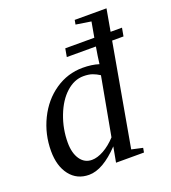

<svg xmlns="http://www.w3.org/2000/svg" viewBox="-130 -791 799 898"><g transform="rotate(-20 270.0 -342.0)"><path d="M382.3 -459.5 387.7 -499.5 394.5 -541V-543H250L257.3 -584H401.9L415.5 -660.2L340.3 -671.9L344.2 -693.8H502.4L482.9 -584H539.6L532.2 -543H475.6L385.3 -34.2L440.4 -22L436.5 0H297.4L311.5 -76.2Q229 10.3 160.6 10.3Q100.6 10.3 65.4 -34.9Q30.3 -80.1 30.3 -154.8Q30.3 -238.3 66.2 -311.8Q102.1 -385.3 164.6 -428Q227.1 -470.7 301.8 -470.7Q347.7 -470.7 382.3 -459.5ZM371.1 -408.7Q354 -419.9 335.9 -426.3Q317.9 -432.6 292 -432.6Q246.1 -432.6 206.1 -396.5Q166 -360.4 141.6 -296.9Q117.2 -233.4 117.2 -165.5Q117.2 -113.3 138.7 -82Q160.2 -50.8 196.8 -50.8Q224.1 -50.8 256.1 -68.6Q288.1 -86.4 317.9 -118.7Z"/></g></svg>

Font: Tinos
Style: Italic
Weight: 400
Italic angle: -16.333°
Designer: Steve Matteson
Foundry: Monotype Imaging Inc.
Version: Version 1.32